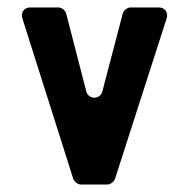

<svg xmlns="http://www.w3.org/2000/svg" viewBox="-20 -496 507 516"><path d="M198 0H268C276 0 286 -7 289 -15L428 -447C433 -462 423 -476 407 -476H331C322 -476 312 -468 310 -460L255 -250C249 -228 218 -228 212 -250L158 -459C156 -468 146 -476 137 -476H61C45 -476 35 -462 40 -447L177 -15C180 -7 190 0 198 0Z"/></svg>

Font: DIN Rundschrift
Style: Breit
Weight: 400
Width: 7
Version: Version 1.027